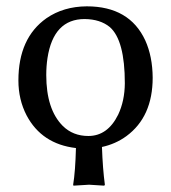

<svg xmlns="http://www.w3.org/2000/svg" viewBox="-20 -459 540 606"><path d="M38.1 -205.1Q38.1 -338.9 126.5 -401.4Q180.2 -438.5 253.9 -439Q388.7 -439 438.5 -331.5Q461.4 -280.8 461.9 -213.9Q461.9 -90.3 378.9 -29.3Q344.7 -4.4 301.8 4.9Q304.2 73.7 311 124L309.1 127Q307.1 127 261.2 124L211.9 127L210.9 124Q217.8 82 219.7 8.3Q111.8 -4.4 64 -94.7Q38.1 -144.5 38.1 -205.1ZM247.1 -398.9Q148.9 -398.9 129.9 -275.9Q126 -250 126 -222.2Q126 -113.8 178.2 -61.5Q210.4 -29.8 258.8 -29.8Q319.8 -29.8 353 -97.2Q373.5 -140.6 374 -195.8Q374 -332 326.7 -373.5Q296.4 -398.4 247.1 -398.9Z"/></svg>

Font: Linux Biolinum Capitals O
Style: Small Caps
Weight: 400
Designer: Philipp H. Poll
Foundry: Philipp H. Poll
Version: Version 1.0.4